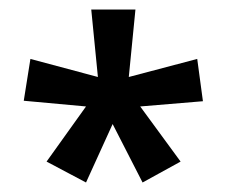

<svg xmlns="http://www.w3.org/2000/svg" viewBox="-20 -677 477 404"><path d="M217 -416 161 -293 78 -337 161 -453 30 -465 44 -553 186 -515 172 -657H265L251 -515L395 -553L407 -464L275 -453L360 -337L280 -293Z"/></svg>

Font: Noto Sans Syriac Eastern SemiBold
Style: Regular
Weight: 600
Designer: Patrick Giasson and the Monotype Design Team
Foundry: Monotype Imaging Inc.
Version: Version 3.001